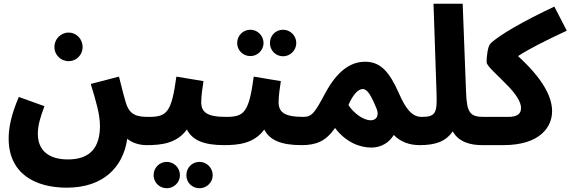

<svg xmlns="http://www.w3.org/2000/svg" viewBox="-20 -766 3031 1020"><path d="M345 -441C386 -441 419 -475 419 -516C419 -558 386 -593 345 -593C302 -593 269 -558 269 -516C269 -475 302 -441 345 -441ZM26 -30C26 157 167 231 335 231C526 231 634 125 656 -29C684 -5 724 5 759 5C813 5 844 -27 844 -72C844 -112 821 -145 769 -145C707 -145 669 -155 649 -219C643 -237 631 -283 612 -359L462 -320C491 -226 511 -157 511 -97C511 12 464 81 341 81C241 81 181 35 181 -55C181 -101 195 -145 216 -202L80 -251C37 -151 26 -82 26 -30Z M759 5C835 5 918 -3 973 -78C1002 -20 1065 5 1171 5C1226 5 1255 -26 1255 -72C1255 -112 1233 -145 1181 -145C1078 -145 1049 -171 1049 -224C1049 -261 1057 -306 1061 -335L917 -359C891 -167 866 -145 769 -145ZM1040 234C1078 234 1110 203 1110 165C1110 125 1078 94 1040 94C1000 94 970 125 970 165C970 203 1000 234 1040 234ZM866 234C904 234 936 203 936 165C936 125 904 94 866 94C827 94 796 125 796 165C796 203 827 234 866 234Z M1310 -468C1348 -468 1380 -499 1380 -537C1380 -577 1348 -608 1310 -608C1271 -608 1240 -577 1240 -537C1240 -499 1271 -468 1310 -468ZM1484 -467C1522 -467 1554 -499 1554 -537C1554 -577 1522 -608 1484 -608C1444 -608 1414 -577 1414 -537C1414 -499 1444 -467 1484 -467ZM1170 5C1246 5 1329 -3 1384 -78C1413 -20 1476 5 1582 5C1637 5 1666 -26 1666 -72C1666 -112 1644 -145 1592 -145C1489 -145 1460 -171 1460 -224C1460 -261 1468 -306 1472 -335L1328 -359C1302 -167 1277 -145 1180 -145Z M1581 5C1657 5 1709 -13 1760 -86C1819 -8 1894 18 1953 18C2008 18 2049 -11 2072 -49C2107 -13 2153 5 2210 5C2264 5 2295 -27 2295 -72C2295 -112 2272 -145 2220 -145C2169 -145 2135 -188 2099 -271C2050 -381 2004 -438 1920 -438C1842 -438 1772 -389 1709 -273C1653 -169 1639 -145 1591 -145ZM1831 -208C1852 -257 1880 -293 1907 -293C1932 -293 1953 -257 1982 -185C1994 -152 1980 -127 1950 -127C1907 -127 1857 -168 1831 -208Z M2210 5C2291 5 2347 -13 2385 -68C2418 -10 2481 5 2541 5C2596 5 2626 -26 2626 -72C2626 -112 2603 -145 2551 -145C2478 -145 2460 -166 2456 -275L2438 -746H2283L2299 -274C2303 -166 2295 -145 2220 -145Z M2541 5H2654C2852 5 2913 -94 2913 -175C2913 -254 2862 -349 2732 -468C2792 -507 2877 -550 2991 -603L2925 -731C2765 -656 2630 -579 2585 -534C2571 -519 2565 -465 2565 -436C2565 -415 2625 -366 2678 -310C2721 -266 2748 -224 2748 -193C2748 -162 2730 -145 2679 -145H2551Z"/></svg>

Font: Noto Sans Arabic UI SmCn XBd
Style: Regular
Weight: 800
Width: 4
Designer: Monotype Design Team, Nadine Chahine and Nizar Qandah
Foundry: Monotype Imaging Inc.
Version: Version 2.010